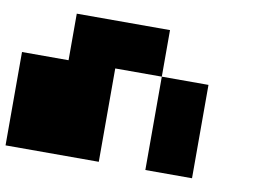

<svg xmlns="http://www.w3.org/2000/svg" viewBox="-68 -1305 1135 811"><g transform="rotate(10 500.0 -900.0)"><path d="M599.6 -599.6V-1000H799.8V-599.6ZM0 -599.6V-1000H199.7V-1199.7H599.6V-1000H399.9V-599.6Z"/></g></svg>

Font: 8-bit HUD
Style: Regular
Weight: 400
Designer: lSPl
Foundry: https://fontstruct.com
Version: Version 1.0